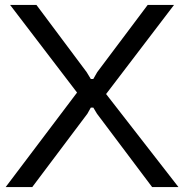

<svg xmlns="http://www.w3.org/2000/svg" viewBox="-20 -760 747 780"><path d="M293 -384 21 -740H128L332 -467L349 -439H359L375 -467L580 -740H687L411 -378L705 0H598L374 -298L359 -323H349L335 -298L111 0H3Z"/></svg>

Font: Encode Sans Wide
Style: Regular
Weight: 400
Designer: Pablo Impallari, Andres Torresi
Foundry: Pablo Impallari, Andres Torresi
Version: Version 1.000; ttfautohint (v1.00) -l 8 -r 50 -G 200 -x 14 -